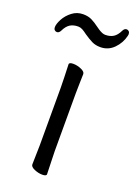

<svg xmlns="http://www.w3.org/2000/svg" viewBox="-154 -759 585 826"><g transform="rotate(20 138.5 -346.0)"><path d="M197 -591Q175 -591 158.5 -599Q142 -607 120 -622Q107 -632 97.5 -637Q88 -642 78 -642Q56 -642 41 -632.5Q26 -623 15 -600Q9 -588 -1 -588Q-7 -588 -11.5 -592.5Q-16 -597 -16 -605Q-16 -620 -4 -642.5Q8 -665 30 -682Q52 -699 80 -699Q103 -699 119.5 -691Q136 -683 156 -668Q158 -666 167.5 -660Q177 -654 184.5 -651Q192 -648 199 -648Q221 -648 236 -657.5Q251 -667 262 -690Q268 -702 278 -702Q284 -702 288.5 -697.5Q293 -693 293 -685Q293 -681 292 -678Q284 -643 258.5 -617Q233 -591 197 -591ZM96 -417 94 -475Q94 -484 113 -484Q131 -484 149.5 -476Q168 -468 168 -457Q168 -436 167 -421L166 -368V-105L167 -67L169 1Q169 10 150 10Q132 10 113.5 2Q95 -6 95 -17L97 -105V-368Z"/></g></svg>

Font: Iansui
Style: Regular
Weight: 400
Designer: But Ko / Fontworks Inc.
Foundry: zi-hi.com / Fontworks Inc.
Version: Version 1.002